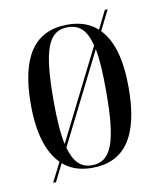

<svg xmlns="http://www.w3.org/2000/svg" viewBox="-73 -635 609 733"><g transform="rotate(-10 231.5 -268.0)"><path d="M112 -35 74 40H85L119 -28C149 -2 186 10 231 10C356 10 421 -77 421 -268C421 -377 399 -453 355 -498L394 -576H383L348 -505C318 -532 280 -545 233 -545C104 -545 42 -454 42 -268C42 -156 67 -79 112 -35ZM319 -449 143 -98C134 -139 130 -195 130 -268C130 -465 156 -535 231 -535C277 -535 304 -510 319 -449ZM232 0C190 0 163 -25 147 -83L323 -434C331 -393 334 -339 334 -268C334 -74 308 0 232 0Z"/></g></svg>

Font: Noto Serif Display ExtraCondensed
Style: Regular
Weight: 400
Width: 2
Designer: Monotype Design Team
Foundry: Monotype Imaging Inc.
Version: Version 2.009